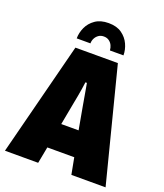

<svg xmlns="http://www.w3.org/2000/svg" viewBox="-158 -988 932 1092"><g transform="rotate(20 307.5 -442.0)"><path d="M3 0 179 -688H436L612 0H405L386 -100H223L204 0ZM252 -252H357L332 -391Q330 -401 327.5 -417Q325 -433 321.5 -451.5Q318 -470 315 -488.5Q312 -507 309 -522H300Q298 -503 294 -479.5Q290 -456 286 -433Q282 -410 278 -391ZM168 -740Q168 -774 183 -807Q198 -840 229.5 -862Q261 -884 310 -884Q359 -884 390 -862Q421 -840 436 -807Q451 -774 451 -740H369Q368 -756 361.5 -770Q355 -784 342 -793.5Q329 -803 310 -803Q291 -803 278 -793.5Q265 -784 258 -770Q251 -756 251 -740Z"/></g></svg>

Font: Archivo Condensed Black
Style: Regular
Weight: 900
Width: 3
Designer: Hector Gatti
Foundry: Omnibus-Type
Version: Version 2.001